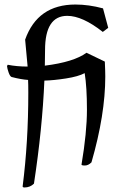

<svg xmlns="http://www.w3.org/2000/svg" viewBox="-20 -718 539 848"><path d="M458 -595 434 -577Q344 -648 277 -648Q179 -648 179 -497Q179 -486 178.5 -463Q178 -440 178 -428Q306 -444 362 -485L443 -446Q445 -402 445 -380Q445 -212 384 -1Q370 13 355 13Q340 13 340 9Q364 -134 364 -233.5Q364 -333 354 -395Q326 -380 271.5 -371.5Q217 -363 176 -362Q167 -150 130 93Q113 110 88 110Q80 110 80 105Q105 -90 105 -308Q105 -347 104 -365Q73 -367 31 -378Q24 -381 18 -398Q12 -415 11 -426L14 -432Q54 -424 102 -424Q101 -440 91 -543Q146 -698 313 -698Q372 -698 435 -681Z"/></svg>

Font: Julee
Style: Regular
Weight: 400
Version: Version 1.001